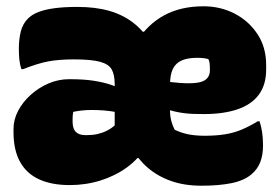

<svg xmlns="http://www.w3.org/2000/svg" viewBox="-20 -579 890 611"><path d="M226 -557Q284 -557 327.5 -544.5Q371 -532 403.5 -507Q436 -482 457 -446L419 -478H452L415 -446Q449 -501 502 -530Q555 -559 628 -559Q681 -559 726 -536Q771 -513 799 -471Q827 -429 827 -372Q827 -369 827 -365Q827 -361 827 -358Q827 -309 803.5 -277.5Q780 -246 735.5 -231Q691 -216 629 -216Q612 -216 596 -216.5Q580 -217 565 -219Q550 -221 537 -224Q524 -227 512 -231L468 -212V-328Q484 -325 498.5 -322Q513 -319 526.5 -317.5Q540 -316 553.5 -315Q567 -314 580 -314Q604 -314 618.5 -318Q633 -322 640.5 -331.5Q648 -341 648 -355Q648 -370 647 -378Q646 -386 643 -391Q636 -393 627 -394Q618 -395 607 -395Q577 -395 558 -386.5Q539 -378 530 -359.5Q521 -341 521 -308V-228Q521 -210 525 -194.5Q529 -179 536 -166Q557 -156 579.5 -151.5Q602 -147 632 -147Q667 -147 695.5 -151.5Q724 -156 749 -166.5Q774 -177 800 -193H806Q811 -178 814 -159.5Q817 -141 817 -116Q817 -85 808 -62.5Q799 -40 780 -24Q756 -4 716 4Q676 12 621 12Q567 12 524.5 -3Q482 -18 450.5 -45Q419 -72 399 -109L440 -76H399L441 -109Q421 -73 383.5 -46Q346 -19 299.5 -4.5Q253 10 202 10Q144 10 104 -8.5Q64 -27 43.5 -64.5Q23 -102 23 -158V-169Q23 -198 37.5 -226Q52 -254 77.5 -277Q103 -300 134.5 -313.5Q166 -327 200 -327Q247 -327 278.5 -322Q310 -317 333.5 -309Q357 -301 378 -291H400V-210Q373 -218 351.5 -222Q330 -226 311 -227.5Q292 -229 271 -229Q256 -229 241.5 -227.5Q227 -226 213 -223Q212 -218 211.5 -212Q211 -206 211 -199V-192Q211 -170 221 -159.5Q231 -149 252 -149H257Q275 -149 290.5 -152.5Q306 -156 320 -163Q334 -170 345 -180V-311Q345 -341 335.5 -358Q326 -375 298 -382.5Q270 -390 216 -390Q167 -390 133 -383.5Q99 -377 54 -359H48Q43 -374 41.5 -390Q40 -406 40 -425Q40 -453 46 -478Q52 -503 69 -520Q82 -533 103 -541Q124 -549 154.5 -553Q185 -557 226 -557Z"/></svg>

Font: Recursive Casual Black
Style: Regular
Weight: 900
Version: Version 1.047